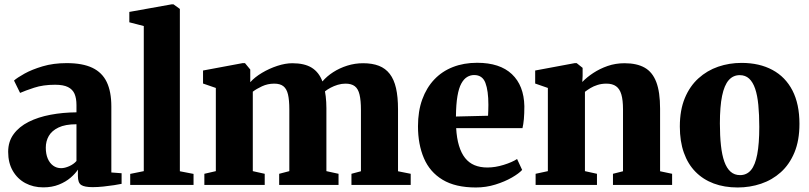

<svg xmlns="http://www.w3.org/2000/svg" viewBox="-20 -838 3666 870"><path d="M176 11Q131 11 95 -8.2Q59 -27.5 38 -63.8Q17 -100 17 -150Q17 -196.5 41.8 -230.2Q66.5 -264 109.8 -285.8Q153 -307.5 208.8 -318Q264.5 -328.5 326.5 -329V-362Q326.5 -392.5 317.8 -412.8Q309 -433 288 -443.5Q267 -454 229.5 -454Q175.5 -454 134.5 -440.5Q93.5 -427 71 -417L43.5 -473Q58 -486 91.2 -504.5Q124.5 -523 173.2 -537.5Q222 -552 282 -552Q354 -552 398.5 -530.8Q443 -509.5 463.8 -466Q484.5 -422.5 484.5 -355.5V-56.5L531 -53V-5Q519.5 -2.5 497.2 1Q475 4.5 449 7.2Q423 10 400 10Q363 10 348 0.2Q333 -9.5 333 -40.5V-69.5Q322 -52 300 -33Q278 -14 246.8 -1.5Q215.5 11 176 11ZM257 -76Q273.5 -76 293.8 -85Q314 -94 326.5 -108.5V-275Q275.5 -275 245 -260.2Q214.5 -245.5 201 -221.8Q187.5 -198 187.5 -169Q187.5 -140.5 196.2 -119.8Q205 -99 220.8 -87.5Q236.5 -76 257 -76Z M631.5 -62.5V-720L566 -737V-784L758.5 -818.5H766L795 -797.5V-62L857 -50V0H570V-50Z M906 0V-50.5L958 -62.5V-439.5L900 -459.5V-518.5L1079.5 -552H1090L1114 -523V-465.5Q1134.5 -488.5 1167.2 -508Q1200 -527.5 1236.5 -539.5Q1273 -551.5 1304.5 -551.5Q1360 -551.5 1392.8 -531Q1425.5 -510.5 1441 -469Q1461 -492.5 1489.8 -511Q1518.5 -529.5 1553.2 -540.5Q1588 -551.5 1625.5 -551.5Q1667 -551.5 1697 -539.8Q1727 -528 1746.2 -503Q1765.5 -478 1774.5 -438.5Q1783.5 -399 1783.5 -343V-62L1841 -50.5V0H1572.5V-50.5L1615.5 -62V-340Q1615.5 -383 1609.2 -409.2Q1603 -435.5 1587.8 -447.2Q1572.5 -459 1545.5 -459Q1528 -459 1510.5 -453.8Q1493 -448.5 1478 -440.5Q1463 -432.5 1452.5 -424Q1454.5 -413.5 1456 -401Q1457.5 -388.5 1458.2 -375.2Q1459 -362 1459 -348V-62.5L1514 -50.5V0H1245V-50.5L1291 -62.5V-342.5Q1291 -384.5 1285 -410Q1279 -435.5 1264.2 -447.2Q1249.5 -459 1222.5 -459Q1193 -459 1167.2 -447Q1141.5 -435 1125.5 -422.5V-62.5L1179.5 -50.5V0Z M2136.5 11.5Q2043.5 11.5 1985.5 -23.5Q1927.5 -58.5 1900.8 -121.2Q1874 -184 1874 -266Q1874 -334 1893.2 -387.2Q1912.5 -440.5 1947.8 -477.8Q1983 -515 2032.2 -534.2Q2081.5 -553.5 2142 -553.5Q2245 -553.5 2299.5 -502Q2354 -450.5 2356 -357Q2356 -323 2353.8 -298.5Q2351.5 -274 2347.5 -257.5H2047Q2049.5 -211.5 2059.8 -177.8Q2070 -144 2087.5 -122Q2105 -100 2130.2 -89.5Q2155.5 -79 2188.5 -79Q2224 -79 2262.5 -91Q2301 -103 2323 -117.5L2346 -68Q2331.5 -52 2299.5 -33.5Q2267.5 -15 2225 -1.8Q2182.5 11.5 2136.5 11.5ZM2046 -310 2191.5 -313.5Q2192 -326 2192.5 -338Q2193 -350 2193 -363Q2193 -427 2179.5 -462.5Q2166 -498 2128.5 -498Q2111.5 -498 2096.8 -489.2Q2082 -480.5 2070.5 -459.8Q2059 -439 2052.8 -402.5Q2046.5 -366 2046 -310Z M2462.5 -62.5V-439.5L2405 -459.5V-518.5L2584.5 -552H2593L2620 -530.5V-494L2618.5 -466.5Q2639 -488 2668.2 -507.2Q2697.5 -526.5 2733.2 -539Q2769 -551.5 2810 -551.5Q2865.5 -551.5 2901 -531.5Q2936.5 -511.5 2953.8 -466.2Q2971 -421 2971 -345.5V-62L3025.5 -50.5V0H2757.5V-50.5L2803 -62V-342.5Q2803 -384.5 2795.5 -410Q2788 -435.5 2771.5 -447.2Q2755 -459 2728 -459Q2706 -459 2687.8 -453.2Q2669.5 -447.5 2655.2 -438.8Q2641 -430 2630.5 -422V-62.5L2685 -50.5V0H2407V-50.5Z M3060.5 -264.5Q3060.5 -339 3083 -393.2Q3105.5 -447.5 3144.8 -483Q3184 -518.5 3234.2 -535.8Q3284.5 -553 3340 -553Q3421 -553 3480 -521.2Q3539 -489.5 3570.8 -428Q3602.5 -366.5 3602.5 -277Q3602.5 -201.5 3579.8 -147Q3557 -92.5 3518 -57.5Q3479 -22.5 3428.5 -5.5Q3378 11.5 3322.5 11.5Q3262.5 11.5 3214.2 -6.5Q3166 -24.5 3131.5 -59.5Q3097 -94.5 3078.8 -146Q3060.5 -197.5 3060.5 -264.5ZM3333.5 -44.5Q3363.5 -44.5 3382.8 -67.2Q3402 -90 3411.2 -138.5Q3420.5 -187 3420.5 -263Q3420.5 -318.5 3416.2 -362.2Q3412 -406 3401.8 -436Q3391.5 -466 3374.5 -481.8Q3357.5 -497.5 3332 -497.5Q3302 -497.5 3282 -474.8Q3262 -452 3252 -403.8Q3242 -355.5 3242 -278.5Q3242 -222.5 3246.8 -179Q3251.5 -135.5 3262.2 -105.5Q3273 -75.5 3290.5 -60Q3308 -44.5 3333.5 -44.5Z"/></svg>

Font: Merriweather 60pt Black
Style: Regular
Weight: 900
Version: Version 2.100